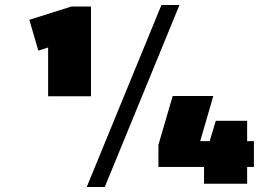

<svg xmlns="http://www.w3.org/2000/svg" viewBox="-20 -733 1063 766"><path d="M343 -349H172V-592L217 -558L133 -531L97 -654L265 -707H343ZM624 -713H696L398 13H326ZM612 -155 669 -350H831L768 -133L695 -170H993V-67H612ZM794 -96 841 -251H966V0H794Z"/></svg>

Font: Pathway Extreme SemiCondensed Black
Style: Regular
Weight: 900
Width: 4
Version: Version 1.001;gftools[0.9.26]